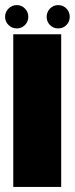

<svg xmlns="http://www.w3.org/2000/svg" viewBox="-37 -733 294 753"><path d="M15 0H203V-598.5H15ZM29 -621.5Q47.5 -621.5 60.8 -634.8Q74 -648 74 -667Q74 -686 60.8 -699.5Q47.5 -713 29 -713Q10 -713 -3.5 -699.5Q-17 -686 -17 -667Q-17 -648 -3.5 -634.8Q10 -621.5 29 -621.5ZM191 -621.5Q210.5 -621.5 223.5 -634.8Q236.5 -648 236.5 -667Q236.5 -686 223.5 -699.5Q210.5 -713 191 -713Q172.5 -713 159.2 -699.5Q146 -686 146 -667Q146 -648 159 -634.8Q172 -621.5 191 -621.5Z"/></svg>

Font: Anybody ExtraCondensed Black
Style: Regular
Weight: 900
Width: 2
Version: Version 1.113;gftools[0.9.25]